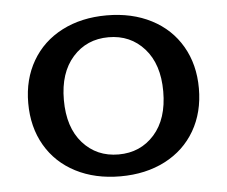

<svg xmlns="http://www.w3.org/2000/svg" viewBox="-43 -549 724 612"><g transform="rotate(-5 319.0 -243.5)"><path d="M46 -244Q46 -320 80 -378.5Q114 -437 176 -469Q238 -501 319 -501Q400 -501 462 -469Q524 -437 558 -378.5Q592 -320 592 -244Q592 -167 558 -108.5Q524 -50 462 -18Q400 14 319 14Q238 14 176 -18Q114 -50 80 -108.5Q46 -167 46 -244ZM478 -244Q478 -331 433.5 -381Q389 -431 319 -431Q249 -431 204.5 -381Q160 -331 160 -244Q160 -156 204.5 -106Q249 -56 319 -56Q389 -56 433.5 -106Q478 -156 478 -244Z"/></g></svg>

Font: Maitree Semibold
Style: Regular
Weight: 600
Designer: CadsonDemak Team
Foundry: CadsonDemak
Version: Version 1.010